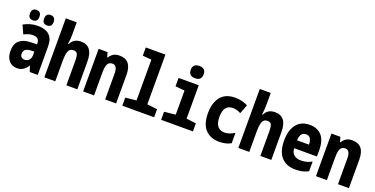

<svg xmlns="http://www.w3.org/2000/svg" viewBox="-24 -1544 4547 2325"><g transform="rotate(20 2250.0 -381.0)"><path d="M192 10Q274 10 325 -73H328L352 0H455V-369Q455 -559 253 -559Q161 -559 73 -510L123 -400Q182 -433 236 -433Q320 -433 320 -360V-345L232 -342Q143 -339 94 -295Q45 -251 45 -161Q45 -82 84 -36Q123 10 192 10ZM242 -118Q217 -118 200.5 -131.5Q184 -145 184 -174Q184 -246 272 -249L320 -251V-210Q320 -164 297 -141Q274 -118 242 -118ZM355 -601Q417 -601 417 -667Q417 -735 355 -735Q294 -735 294 -667Q294 -601 355 -601ZM173 -601Q234 -601 234 -667Q234 -735 173 -735Q112 -735 112 -667Q112 -601 173 -601Z M540 0H681V-268Q681 -345 697 -387Q713 -429 760 -429Q803 -429 813.5 -399Q824 -369 824 -316V0H965V-357Q965 -559 812 -559Q716 -559 680 -479H671Q681 -539 681 -607V-760H540Z M1040 0H1181V-292Q1181 -370 1199 -404Q1217 -438 1261 -438Q1324 -438 1324 -333V0H1465V-366Q1465 -559 1309 -559Q1259 -559 1228.5 -539.5Q1198 -520 1179 -487H1173L1155 -549H1040Z M1545 0V-104L1685 -119V-644L1571 -654V-760H1824V-119L1955 -104V0Z M2258 -613Q2341 -613 2341 -693Q2341 -772 2258 -772Q2175 -772 2175 -693Q2175 -613 2258 -613ZM2045 0H2455V-104L2330 -119V-549H2070V-441L2190 -430V-119L2045 -104Z M2796 10Q2829 10 2869 2.5Q2909 -5 2945 -26V-161Q2910 -137 2877 -127Q2844 -117 2817 -117Q2762 -117 2729 -154.5Q2696 -192 2696 -276Q2696 -432 2815 -432Q2868 -432 2917 -403L2962 -520Q2890 -559 2799 -559Q2674 -559 2612 -481.5Q2550 -404 2550 -271Q2550 -128 2616.5 -59Q2683 10 2796 10Z M3040 0H3181V-268Q3181 -345 3197 -387Q3213 -429 3260 -429Q3303 -429 3313.5 -399Q3324 -369 3324 -316V0H3465V-357Q3465 -559 3312 -559Q3216 -559 3180 -479H3171Q3181 -539 3181 -607V-760H3040Z M3776 10Q3837 10 3877.5 -2Q3918 -14 3942 -28V-154Q3920 -139 3884.5 -127.5Q3849 -116 3800 -116Q3748 -116 3713.5 -143.5Q3679 -171 3677 -228H3970V-307Q3970 -437 3913 -498Q3856 -559 3761 -559Q3648 -559 3589 -483Q3530 -407 3530 -274Q3530 -137 3593 -63.5Q3656 10 3776 10ZM3677 -330Q3680 -436 3757 -436Q3829 -436 3830 -330Z M4040 0H4181V-292Q4181 -370 4199 -404Q4217 -438 4261 -438Q4324 -438 4324 -333V0H4465V-366Q4465 -559 4309 -559Q4259 -559 4228.5 -539.5Q4198 -520 4179 -487H4173L4155 -549H4040Z"/></g></svg>

Font: Noto Sans Mono Condensed Extra
Style: Regular
Weight: 800
Width: 3
Designer: Monotype Design Team
Foundry: Monotype Imaging Inc.
Version: Version 1.900